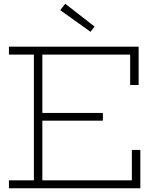

<svg xmlns="http://www.w3.org/2000/svg" viewBox="-20 -1000 823 1020"><path d="M526.5 -400V-359H185V-400ZM680.5 -203.5H725.5V0H27.5V-42H160V-710H27.5V-752H716.5V-548.5H671.5V-710H205V-42H680.5ZM326.5 -980 300 -946 461 -831 482.5 -859Z"/></svg>

Font: Hepta Slab ExtraLight Light
Style: Regular
Weight: 300
Version: Version 1.100